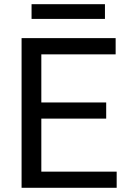

<svg xmlns="http://www.w3.org/2000/svg" viewBox="-20 -892 608 912"><path d="M484.4 -328.6H176.3V-76.7H534.2V0H82.5V-710.9H529.3V-633.8H176.3V-405.3H484.4ZM478.5 -802.2H129.9V-872.1H478.5Z"/></svg>

Font: RobotoInd
Style: Regular
Weight: 400
Designer: Google
Version: Version 2.001101; 2014